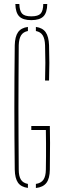

<svg xmlns="http://www.w3.org/2000/svg" viewBox="-20 -939 312 963"><path d="M120 3.5Q85.5 -1 70.2 -22.8Q55 -44.5 54 -88Q53 -171.5 52.5 -248.5Q52 -325.5 52 -400Q52 -474.5 52.5 -551.5Q53 -628.5 54 -712Q55 -755.5 70.5 -777.5Q86 -799.5 120 -804V-783.5Q96.5 -779 85.8 -761.8Q75 -744.5 74 -712Q73.5 -628.5 73 -551.5Q72.5 -474.5 72.5 -400Q72.5 -325.5 73 -248.5Q73.5 -171.5 74 -88Q74 -55.5 84.8 -38.2Q95.5 -21 120 -16.5ZM160 4V-16.5Q186 -20.5 197.8 -37.5Q209.5 -54.5 210 -88Q210.5 -123.5 210.8 -155.5Q211 -187.5 210.8 -219.5Q210.5 -251.5 210 -287H137V-307H230Q231 -272.5 231 -222Q231 -171.5 230 -88Q229.5 -44 213 -22Q196.5 0 160 4ZM206 -535Q207.5 -582.5 207.5 -623.8Q207.5 -665 206 -712Q205 -744.5 194.2 -761.8Q183.5 -779 160 -783.5V-804Q193.5 -799.5 209 -777.5Q224.5 -755.5 226 -712Q227.5 -665 227.5 -623.8Q227.5 -582.5 226 -535ZM137 -838Q95 -838 76.5 -856.8Q58 -875.5 57 -919H77Q78 -884.5 90.8 -870.8Q103.5 -857 137 -857Q171 -857 183.8 -870.8Q196.5 -884.5 197 -919H217Q216.5 -875.5 197.8 -856.8Q179 -838 137 -838Z"/></svg>

Font: Big Shoulders Stencil Display SC Thin
Style: Regular
Weight: 100
Designer: Patric King
Foundry: XO Type Co
Version: Version 2.001